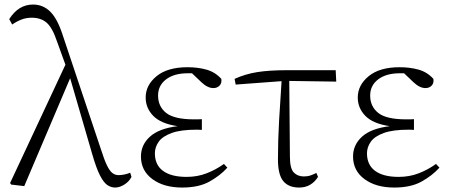

<svg xmlns="http://www.w3.org/2000/svg" viewBox="-20 -820 1998 854"><path d="M559.1 -51.8 564.9 -33.2Q554.7 -12.7 533.4 0.7Q512.2 14.2 492.2 14.2Q474.6 14.2 458.3 3.7Q441.9 -6.8 425.3 -38.6Q408.7 -70.3 390.1 -134.8L292 -472.2L87.9 7.8L29.8 1L24.9 -5.9L271 -532.2L233.9 -634.8Q212.9 -697.3 187.3 -719.2Q161.6 -741.2 121.1 -741.2Q96.2 -741.2 75 -732.9Q53.7 -724.6 34.2 -710.9L21 -734.9Q62 -799.8 127 -799.8Q171.9 -799.8 203.9 -767.8Q235.8 -735.8 258.8 -664.1L428.2 -158.2Q443.4 -109.9 455.6 -84.7Q467.8 -59.6 480 -50.3Q492.2 -41 507.8 -41Q517.6 -41 531.5 -43.5Q545.4 -45.9 559.1 -51.8Z M976.1 -90.8 991.2 -74.2Q959 -38.6 911.4 -12.2Q863.8 14.2 790 14.2Q708.5 14.2 657.7 -23.4Q606.9 -61 606.9 -124Q606.9 -175.8 647 -212.2Q687 -248.5 770 -258.8Q695.3 -270 661.6 -304.7Q627.9 -339.4 627.9 -386.2Q627.9 -441.4 676.5 -481.2Q725.1 -521 814 -521Q859.9 -521 898.4 -510.3Q937 -499.5 964.4 -469.2Q967.3 -450.2 956.5 -439.2Q945.8 -428.2 929.2 -428.2Q903.3 -428.2 876 -454.1L834 -494.1Q829.6 -494.1 825 -494.1Q820.3 -494.1 814.9 -494.1Q754.4 -494.1 718.8 -467Q683.1 -439.9 683.1 -395Q683.1 -346.2 719.2 -317.6Q755.4 -289.1 843.3 -289.1Q851.6 -289.1 861.1 -289.1Q870.6 -289.1 877.9 -290V-242.2Q870.6 -242.7 864.7 -242.9Q858.9 -243.2 855 -243.2Q783.7 -243.2 743.2 -228.3Q702.6 -213.4 685.8 -189.5Q668.9 -165.5 668.9 -138.2Q668.9 -86.4 705.3 -59.8Q741.7 -33.2 810.1 -33.2Q857.9 -33.2 898.9 -49.1Q939.9 -64.9 976.1 -90.8Z M1266.6 -460 1269.5 -124Q1269.5 -70.8 1286.6 -53Q1303.7 -35.2 1331.5 -35.2Q1348.6 -35.2 1361.6 -39.8Q1374.5 -44.4 1387.2 -50.8L1394.5 -33.2Q1380.9 -11.2 1359.9 1.5Q1338.9 14.2 1310.5 14.2Q1263.7 14.2 1240 -14.4Q1216.3 -43 1216.3 -111.8Q1216.3 -193.8 1221.4 -283.9Q1226.6 -374 1232.4 -459L1028.3 -443.8L1023.4 -469.2Q1070.8 -490.7 1124.3 -499.3Q1177.7 -507.8 1257.3 -507.8H1473.1L1475.6 -457Z M1919.4 -90.8 1934.6 -74.2Q1902.3 -38.6 1854.7 -12.2Q1807.1 14.2 1733.4 14.2Q1651.9 14.2 1601.1 -23.4Q1550.3 -61 1550.3 -124Q1550.3 -175.8 1590.3 -212.2Q1630.4 -248.5 1713.4 -258.8Q1638.7 -270 1605 -304.7Q1571.3 -339.4 1571.3 -386.2Q1571.3 -441.4 1619.9 -481.2Q1668.5 -521 1757.3 -521Q1803.2 -521 1841.8 -510.3Q1880.4 -499.5 1907.7 -469.2Q1910.6 -450.2 1899.9 -439.2Q1889.2 -428.2 1872.6 -428.2Q1846.7 -428.2 1819.3 -454.1L1777.3 -494.1Q1772.9 -494.1 1768.3 -494.1Q1763.7 -494.1 1758.3 -494.1Q1697.8 -494.1 1662.1 -467Q1626.5 -439.9 1626.5 -395Q1626.5 -346.2 1662.6 -317.6Q1698.7 -289.1 1786.6 -289.1Q1794.9 -289.1 1804.4 -289.1Q1814 -289.1 1821.3 -290V-242.2Q1814 -242.7 1808.1 -242.9Q1802.2 -243.2 1798.3 -243.2Q1727.1 -243.2 1686.5 -228.3Q1646 -213.4 1629.2 -189.5Q1612.3 -165.5 1612.3 -138.2Q1612.3 -86.4 1648.7 -59.8Q1685.1 -33.2 1753.4 -33.2Q1801.3 -33.2 1842.3 -49.1Q1883.3 -64.9 1919.4 -90.8Z"/></svg>

Font: Source Han Serif CN ExtraLight
Style: Regular
Weight: 250
Designer: Ryoko NISHIZUKA  (kana & ideographs); Frank Grießhammer (Latin, Greek & Cyrillic); Wenlong ZHANG  (bopomofo); Sandoll Co
Foundry: Adobe Systems Incorporated
Version: Version 1.001;PS 1.001;hotconv 16.6.54;makeotf.lib2.5.65590